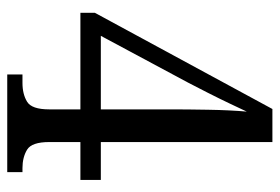

<svg xmlns="http://www.w3.org/2000/svg" viewBox="-138 -616 754 517"><g transform="rotate(90 238.5 -357.0)"><path d="M180 0V-41H203Q233 -41 253.5 -53.5Q274 -66 274 -113V-197H14V-236L273 -714H362V-252H464V-197H362V-113Q362 -66 382.5 -53.5Q403 -41 432 -41H443V0ZM76 -252H274V-440Q274 -483 275 -541Q276 -599 280 -645Q273 -630 259 -600.5Q245 -571 229 -539.5Q213 -508 202 -487Z"/></g></svg>

Font: Noto Serif Tamil Condensed
Style: Regular
Weight: 400
Width: 3
Designer: Indian Type Foundry, Tom Grace, and the Monotype Design Team
Foundry: Monotype Imaging Inc.
Version: Version 2.004; ttfautohint (v1.8.4.7-5d5b)